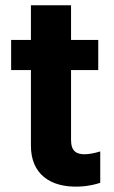

<svg xmlns="http://www.w3.org/2000/svg" viewBox="-20 -696 428 724"><path d="M350.5 -545.5H247.9V-676.1H96.6V-545.5H22V-431.8H96.6V-147.7C95.9 -40.8 168.7 12.1 278.4 7.5C317.5 6 342.7 -1.8 358 -6.7V-125C335.6 -117.9 313.2 -114.3 299 -114.3C268.8 -114.3 247.9 -125.7 247.9 -167.6V-431.8H350.5Z"/></svg>

Font: Magic Ui Pro
Style: Bold
Weight: 700
Designer: Stefan Endress, Andreas Faust
Version: Version 1.000;FEAKit 1.0